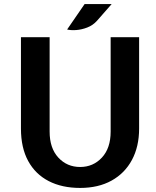

<svg xmlns="http://www.w3.org/2000/svg" viewBox="-20 -910 767 944"><path d="M374 14Q284.5 14 219.2 -19.8Q154 -53.5 118.5 -118.5Q83 -183.5 83 -278V-727H224V-263Q224 -181.5 266.8 -135.2Q309.5 -89 374 -89Q438 -89 481 -135.2Q524 -181.5 524 -263V-727H664V-278Q664 -189.5 628.8 -123.8Q593.5 -58 528.5 -22Q463.5 14 374 14ZM310 -765 396 -890H529L457 -808Q437 -785.5 409 -774.8Q381 -764 354 -762.2Q327 -760.5 310 -765Z"/></svg>

Font: Expletus Sans
Style: Bold
Weight: 700
Version: Version 7.500